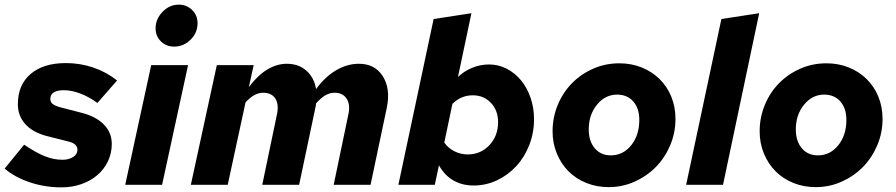

<svg xmlns="http://www.w3.org/2000/svg" viewBox="-29 -797 3866 828"><path d="M-9 -70 75 -173Q127 -138 165 -123Q203 -108 240 -108Q268 -108 286.5 -120Q305 -132 305 -151Q305 -164 295.5 -173Q286 -182 265 -187L170 -211Q111 -227 79.5 -262.5Q48 -298 48 -348Q48 -431 103 -478Q158 -525 255 -525Q316 -525 372.5 -506Q429 -487 476 -450L391 -353Q354 -380 316.5 -394Q279 -408 246 -408Q218 -408 203 -398.5Q188 -389 188 -371Q188 -357 197.5 -349Q207 -341 232 -334L325 -310Q386 -294 419.5 -259.5Q453 -225 453 -176Q453 -136 436.5 -101.5Q420 -67 391 -42Q362 -17 322 -3Q282 11 236 11Q164 11 99 -11Q34 -33 -9 -70Z M722 -596Q688 -596 665 -618.5Q642 -641 642 -675Q642 -715 672 -746Q702 -777 742 -777Q776 -777 799.5 -754Q823 -731 823 -697Q823 -656 793 -626Q763 -596 722 -596ZM782 -516 670 0H511L623 -516Z M794 0 906 -516H1065L1044 -421Q1081 -471 1122.5 -496.5Q1164 -522 1208 -522Q1259 -522 1292.5 -492Q1326 -462 1334 -413Q1373 -466 1420.5 -494Q1468 -522 1519 -522Q1588 -522 1622 -468Q1656 -414 1639 -332L1569 0H1410L1474 -307Q1482 -347 1465.5 -372Q1449 -397 1414 -397Q1394 -397 1375 -386.5Q1356 -376 1334 -351Q1334 -347 1333 -342Q1332 -337 1331 -332L1261 0H1102L1166 -307Q1174 -348 1158 -372.5Q1142 -397 1106 -397Q1087 -397 1069 -387.5Q1051 -378 1030 -356L953 0Z M2274 -283Q2274 -224 2253.5 -171.5Q2233 -119 2197.5 -80.5Q2162 -42 2114.5 -19.5Q2067 3 2013 3Q1964 3 1926 -19Q1888 -41 1864 -84L1846 0H1689L1841 -715L2004 -740L1946 -465Q1972 -490 2007 -504.5Q2042 -519 2080 -519Q2121 -519 2156.5 -500.5Q2192 -482 2218 -450.5Q2244 -419 2259 -375.5Q2274 -332 2274 -283ZM2010 -386Q1985 -386 1963 -377Q1941 -368 1922 -349L1887 -182Q1903 -159 1930 -145Q1957 -131 1988 -131Q2044 -131 2081.5 -171Q2119 -211 2119 -270Q2119 -321 2088 -353.5Q2057 -386 2010 -386Z M2354 -231Q2354 -291 2376.5 -345Q2399 -399 2438 -438.5Q2477 -478 2529.5 -501Q2582 -524 2642 -524Q2694 -524 2738.5 -506Q2783 -488 2815.5 -456Q2848 -424 2866 -380Q2884 -336 2884 -284Q2884 -224 2861 -170Q2838 -116 2799 -76.5Q2760 -37 2707.5 -13.5Q2655 10 2596 10Q2544 10 2499.5 -8Q2455 -26 2423 -58Q2391 -90 2372.5 -134.5Q2354 -179 2354 -231ZM2605 -127Q2658 -127 2693 -170.5Q2728 -214 2728 -280Q2728 -330 2702 -359.5Q2676 -389 2632 -389Q2581 -389 2545.5 -345.5Q2510 -302 2510 -239Q2510 -188 2536 -157.5Q2562 -127 2605 -127Z M3245 -740 3089 0H2930L3082 -715Z M3247 -231Q3247 -291 3269.5 -345Q3292 -399 3331 -438.5Q3370 -478 3422.5 -501Q3475 -524 3535 -524Q3587 -524 3631.5 -506Q3676 -488 3708.5 -456Q3741 -424 3759 -380Q3777 -336 3777 -284Q3777 -224 3754 -170Q3731 -116 3692 -76.5Q3653 -37 3600.5 -13.5Q3548 10 3489 10Q3437 10 3392.5 -8Q3348 -26 3316 -58Q3284 -90 3265.5 -134.5Q3247 -179 3247 -231ZM3498 -127Q3551 -127 3586 -170.5Q3621 -214 3621 -280Q3621 -330 3595 -359.5Q3569 -389 3525 -389Q3474 -389 3438.5 -345.5Q3403 -302 3403 -239Q3403 -188 3429 -157.5Q3455 -127 3498 -127Z"/></svg>

Font: Red Hat Text
Style: Bold Italic
Weight: 700
Italic angle: -12°
Designer: Pentagram / MCKL
Foundry: Pentagram / MCKL
Version: Version 1.003; Red Hat Text Bold Italic